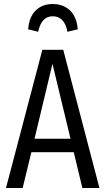

<svg xmlns="http://www.w3.org/2000/svg" viewBox="-20 -936 525 956"><path d="M242.2 -855Q186.5 -855 169.9 -777.8L120.1 -790Q125 -851.6 157.7 -883.8Q190.4 -916 242.2 -916Q295.4 -916 328.9 -883.8Q362.3 -851.6 367.2 -790L315.9 -777.8Q301.3 -855 242.2 -855ZM390.1 0 347.2 -178.2H136.2L92.8 0H9.8L190.9 -688H294.9L475.1 0ZM151.9 -245.1H331.1L241.2 -618.2Z"/></svg>

Font: Fira Sans Compressed Book
Style: Regular
Weight: 350
Width: 1
Designer: Carrois Corporate & Edenspiekermann AG
Foundry: Carrois Corporate GbR & Edenspiekermann AG
Version: Version 4.203;PS 004.203;hotconv 1.0.88;makeotf.lib2.5.64775